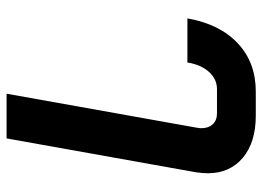

<svg xmlns="http://www.w3.org/2000/svg" viewBox="-127 -471 798 584"><g transform="rotate(90 272.0 -179.0)"><path d="M368 -376Q370 -388 370 -392Q370 -414 358 -427Q346 -440 325 -440H251Q221 -440 199 -416Q177 -392 170 -350H36Q53 -448 111.5 -503Q170 -558 258 -558H332Q413 -558 460 -518.5Q507 -479 507 -412Q507 -396 504 -376L401 200H265Z"/></g></svg>

Font: Bai Jamjuree
Style: Bold Italic
Weight: 700
Italic angle: -10°
Designer: Katatrad Aksorn Co.,Ltd.
Foundry: Cadson Demak Co.,Ltd.
Version: Version 1.000; ttfautohint (v1.6)